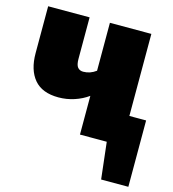

<svg xmlns="http://www.w3.org/2000/svg" viewBox="-106 -623 800 886"><g transform="rotate(15 294.0 -179.5)"><path d="M588 -142V175H458L438 0H310V-185Q281 -164 244.5 -152Q208 -140 169 -140Q91 -140 53 -185Q15 -230 15 -310V-534H213V-336Q213 -307 222.5 -295.5Q232 -284 249 -284Q282 -284 310 -305V-534H508V-142Z"/></g></svg>

Font: FiraGO Heavy
Style: Regular
Weight: 900
Designer: bBox Type
Foundry: bBox Type GmbH
Version: Version 1.001